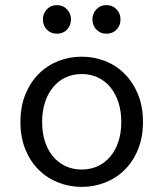

<svg xmlns="http://www.w3.org/2000/svg" viewBox="-20 -720 640 752"><path d="M300 12Q252 12 208.5 -5Q165 -22 132 -54.5Q99 -87 79.5 -134.5Q60 -182 60 -242Q60 -303 79.5 -350.5Q99 -398 132 -431Q165 -464 208.5 -481Q252 -498 300 -498Q348 -498 391.5 -481Q435 -464 468 -431Q501 -398 520.5 -350.5Q540 -303 540 -242Q540 -182 520.5 -134.5Q501 -87 468 -54.5Q435 -22 391.5 -5Q348 12 300 12ZM300 -56Q335 -56 363.5 -69.5Q392 -83 412.5 -107.5Q433 -132 444 -166Q455 -200 455 -242Q455 -284 444 -318.5Q433 -353 412.5 -378Q392 -403 363.5 -416.5Q335 -430 300 -430Q265 -430 236.5 -416.5Q208 -403 187.5 -378Q167 -353 156 -318.5Q145 -284 145 -242Q145 -200 156 -166Q167 -132 187.5 -107.5Q208 -83 236.5 -69.5Q265 -56 300 -56ZM203 -588Q179 -588 163.5 -604Q148 -620 148 -644Q148 -667 163.5 -683.5Q179 -700 203 -700Q227 -700 242.5 -683.5Q258 -667 258 -644Q258 -620 242.5 -604Q227 -588 203 -588ZM397 -588Q373 -588 357.5 -604Q342 -620 342 -644Q342 -667 357.5 -683.5Q373 -700 397 -700Q421 -700 436.5 -683.5Q452 -667 452 -644Q452 -620 436.5 -604Q421 -588 397 -588Z"/></svg>

Font: Source Code Pro
Style: Regular
Weight: 400
Monospace: yes
Designer: Paul D. Hunt, Teo Tuominen
Foundry: Adobe Systems Incorporated
Version: Version 2.030;PS 1.000;hotconv 16.6.51;makeotf.lib2.5.65220